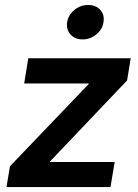

<svg xmlns="http://www.w3.org/2000/svg" viewBox="-20 -759 561 779"><path d="M6.3 0 20.5 -84.5 339.8 -418 340.3 -420.4H78.1L94.7 -522.5H510.3L495.6 -432.6L183.1 -104L182.6 -101.6H445.3L428.2 0ZM314.9 -599.1Q283.7 -599.1 265.9 -619.4Q248 -639.6 252.4 -668.9Q257.3 -698.7 282 -718.8Q306.6 -738.8 337.9 -738.8Q369.1 -738.8 387 -718.8Q404.8 -698.7 399.9 -668.9Q395.5 -639.6 370.8 -619.4Q346.2 -599.1 314.9 -599.1Z"/></svg>

Font: Inter 28pt SemiBold
Style: Italic
Weight: 600
Italic angle: -9.3988°
Designer: Rasmus Andersson
Foundry: rsms
Version: Version 4.001;git-66647c0bb